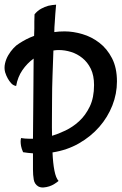

<svg xmlns="http://www.w3.org/2000/svg" viewBox="-35 -701 529 835"><path d="M473.6 -346.7Q473.6 -293 453.6 -242.2Q433.6 -191.4 397 -149.4Q360.4 -107.4 308.6 -77.6Q256.8 -47.9 193.4 -38.1Q195.3 8.8 201.7 41Q208 73.2 219.7 85.9Q212.9 91.8 202.1 98.6Q191.4 105.5 179.2 109.4Q167 113.3 154.3 114.3Q141.6 115.2 130.9 109.4Q115.2 99.6 111.8 80.1Q108.4 60.5 108.4 36.1V-34.2Q97.7 -35.2 86.9 -36.1Q76.2 -37.1 65.4 -39.1Q58.6 -54.7 56.6 -65.9Q54.7 -77.1 54.7 -85Q54.7 -93.8 56.6 -100.6Q74.2 -97.7 90.8 -97.7H108.4Q109.4 -150.4 109.4 -210.9Q109.4 -271.5 110.4 -331.1Q110.4 -360.4 110.8 -389.6Q111.3 -418.9 111.3 -446.3Q83 -425.8 62.5 -396Q42 -366.2 35.2 -327.1Q22.5 -329.1 13.7 -338.9Q4.9 -348.6 -1 -359.4Q-7.8 -371.1 -12.7 -386.7Q-17.6 -405.3 -13.2 -424.8Q-8.8 -444.3 1 -460.9Q10.7 -477.5 23.4 -491.2Q36.1 -504.9 47.9 -511.7Q64.5 -522.5 79.6 -530.3Q94.7 -538.1 113.3 -544.9Q114.3 -560.5 114.3 -577.1Q114.3 -590.8 114.3 -607.4Q114.3 -624 115.2 -638.7Q127.9 -654.3 144 -663.1Q160.2 -671.9 174.8 -675.8Q192.4 -679.7 209 -680.7Q207 -662.1 205.6 -641.1Q204.1 -620.1 203.1 -602.5Q201.2 -582 201.2 -561.5Q221.7 -564.5 246.1 -564.5Q283.2 -564.5 323.2 -552.7Q363.3 -541 397 -515.1Q430.7 -489.3 452.1 -447.8Q473.6 -406.2 473.6 -346.7ZM374 -331.1Q374 -373 359.9 -401.9Q345.7 -430.7 323.2 -448.7Q300.8 -466.8 273.9 -475.1Q247.1 -483.4 220.7 -483.4Q214.8 -483.4 209 -482.9Q203.1 -482.4 197.3 -481.4Q195.3 -428.7 193.4 -372.6Q191.4 -316.4 191.4 -266.6Q191.4 -225.6 190.9 -186Q190.4 -146.5 191.4 -110.4Q217.8 -118.2 249.5 -133.3Q281.2 -148.4 309.1 -173.8Q336.9 -199.2 355.5 -237.8Q374 -276.4 374 -331.1Z"/></svg>

Font: BKP Parklife Text
Style: Regular
Weight: 400
Designer: Font Diner, Inc.; LA MECHKY PLUS GmbH
Foundry: Font Diner, Inc.; LA MECHKY PLUS GmbH
Version: Version 1.007